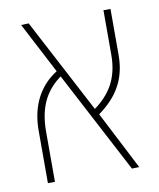

<svg xmlns="http://www.w3.org/2000/svg" viewBox="-71 -641 577 698"><g transform="rotate(-10 218.0 -291.5)"><path d="M50 0H76V-186C76 -283 112 -337 163 -374L360 1L387 0L277 -214C340 -260 384 -318 384 -414V-584H358V-420C358 -331 322 -278 265 -236L82 -584L54 -583L152 -395C88 -355 50 -287 50 -194Z"/></g></svg>

Font: Noto Sans Hebrew Condensed Thin
Style: Regular
Weight: 100
Width: 3
Designer: Monotype Design Team
Foundry: Monotype Imaging Inc.
Version: Version 2.004